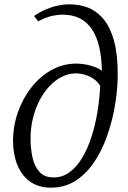

<svg xmlns="http://www.w3.org/2000/svg" viewBox="-20 -851 590 883"><path d="M214.5 12Q156.5 12 117.8 -16.2Q79 -44.5 59.5 -93.2Q40 -142 40 -203Q40 -271.5 62.5 -335.2Q85 -399 124.8 -449.5Q164.5 -500 217.2 -529.2Q270 -558.5 330.5 -558.5Q363.5 -558.5 396.8 -549.2Q430 -540 448.5 -525.5Q447.5 -588 436 -636.2Q424.5 -684.5 402.2 -717.2Q380 -750 346.8 -766.8Q313.5 -783.5 268.5 -783.5Q243.5 -783.5 215 -776.8Q186.5 -770 156 -752.5L136.5 -777.5Q161.5 -795 189.5 -807Q217.5 -819 244.8 -825Q272 -831 295.5 -831Q368 -831 413.2 -801.2Q458.5 -771.5 482.8 -721.5Q507 -671.5 515 -610.2Q523 -549 521 -486Q519 -422.5 506.5 -353.8Q494 -285 470.5 -220Q447 -155 411 -102.5Q375 -50 326.2 -19Q277.5 12 214.5 12ZM227 -35Q267.5 -35 300.2 -59.2Q333 -83.5 358 -125.2Q383 -167 400.5 -221Q418 -275 428 -335.5Q438 -396 441 -456Q429.5 -475.5 410.8 -488.2Q392 -501 370.2 -507.2Q348.5 -513.5 328.5 -513.5Q296 -513.5 265.2 -498.2Q234.5 -483 208.2 -455.2Q182 -427.5 162.2 -390Q142.5 -352.5 131.5 -307.5Q120.5 -262.5 120.5 -213Q120.5 -169.5 129 -128.8Q137.5 -88 160.5 -61.5Q183.5 -35 227 -35Z"/></svg>

Font: Merriweather 36pt Light
Style: Italic
Weight: 300
Italic angle: -7.8°
Version: Version 2.101